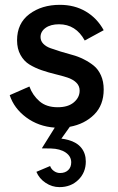

<svg xmlns="http://www.w3.org/2000/svg" viewBox="-20 -517 487 791"><path d="M147 -364.3Q147 -348.6 158.2 -336.9Q169.4 -325.2 187.7 -318.6Q206.1 -312 229.5 -304.7Q252.9 -297.4 277.1 -291Q301.3 -284.7 324.7 -272.9Q348.1 -261.2 366.5 -246.3Q384.8 -231.4 396 -206.3Q407.2 -181.2 407.2 -148.4Q407.2 -84 367.9 -44.9Q328.6 -5.9 267.6 5.4L232.9 54.2Q247.6 55.7 261.2 59.6Q296.9 69.3 315.2 92.3Q333.5 115.2 333.5 148.4Q333.5 193.8 302.7 223.9Q272 253.9 225.1 253.9Q194.3 253.9 168 236.3Q141.6 218.8 129.9 190.9L186.5 167Q190.9 179.7 202.4 187.7Q213.9 195.8 227.5 195.8Q248.5 195.8 261 183.8Q273.4 171.9 273.4 151.9Q273.4 127 250.5 111.3Q227.5 95.7 189.5 94.7Q185.1 94.7 172.9 94.5Q160.6 94.2 152.3 94.2L205.6 8.8Q138.2 3.9 87.9 -33.4Q37.6 -70.8 20 -125L101.1 -160.6Q114.3 -124.5 142.6 -99.9Q170.9 -75.2 217.8 -75.2Q260.7 -75.2 284.4 -95.5Q308.1 -115.7 308.1 -143.6Q308.1 -163.6 293.9 -177Q279.8 -190.4 257.1 -197.8Q234.4 -205.1 206.8 -211.7Q179.2 -218.3 151.6 -227.8Q124 -237.3 101.3 -251.2Q78.6 -265.1 64.5 -290.5Q50.3 -315.9 50.3 -351.1Q50.3 -420.9 101.1 -459Q151.9 -497.1 226.6 -497.1Q287.1 -497.1 333.5 -469.7Q379.9 -442.4 407.2 -392.6L329.1 -350.1Q292.5 -417 223.1 -417Q188.5 -417 167.7 -402.1Q147 -387.2 147 -364.3Z"/></svg>

Font: HK Grotesk SemiBold Legacy
Style: Regular
Weight: 600
Designer: Alfredo Marco Pradil
Foundry: Hanken Design Co.
Version: Version 2.022;PS 002.022;hotconv 1.0.88;makeotf.lib2.5.64775